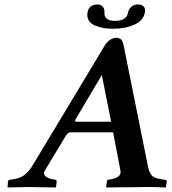

<svg xmlns="http://www.w3.org/2000/svg" viewBox="-20 -825 759 847"><path d="M315.9 -288.1H470.2L429.2 -494.1L314 -299.8Q307.1 -288.1 315.9 -288.1ZM632.8 -90.8Q635.7 -77.6 638.2 -70.6Q640.6 -63.5 646.7 -54.9Q652.8 -46.4 663.8 -41.5Q674.8 -36.6 691.9 -34.2L706.1 -32.2Q715.8 -31.2 715.8 -22.9L711.9 0L710 2Q672.9 0 633.8 0L450.2 2L448.2 0L451.2 -22.9Q452.6 -31.7 458 -32.2L469.2 -34.2Q490.7 -38.1 502.9 -46.9Q514.6 -56.2 511.2 -73.2L479 -241.2H290Q279.8 -241.2 271 -227.1L178.2 -73.2Q168.9 -58.1 179.9 -48.1Q190.9 -38.1 211.9 -34.2L223.1 -32.2Q230 -31.7 230 -22.9L227.1 0L225.1 2Q137.2 0 101.1 0L15.1 2L13.2 0L15.1 -22.9Q15.6 -31.2 24.9 -32.2L39.1 -34.2Q70.8 -38.6 89.8 -54.7Q108.9 -70.8 123.5 -94.7L443.8 -627Q453.6 -642.6 467.3 -650.4Q481 -658.2 491.2 -658.2Q507.3 -658.2 514.4 -650.9Q521.5 -643.6 524.9 -627ZM619.1 -771Q613.8 -734.9 573.5 -716.6Q533.2 -698.2 480 -698.2Q429.7 -698.2 397.5 -713.1Q365.2 -728 365.2 -759.8Q365.2 -761.7 365.7 -765.4Q366.2 -769 366.2 -771Q372.6 -805.2 410.2 -805.2Q424.8 -805.2 432.9 -796.1Q440.9 -787.1 440.9 -773.9V-770V-764.2Q440.9 -750 452.6 -741.5Q464.4 -732.9 486.8 -732.9Q539.1 -732.9 544.9 -770Q547.4 -783.2 558.6 -794.2Q569.8 -805.2 586.9 -805.2Q620.1 -805.2 620.1 -777.8Q620.1 -773.9 619.1 -771Z"/></svg>

Font: Linux Libertine G
Style: Bold Italic
Weight: 700
Italic angle: -11.5°
Designer: Philipp H. Poll
Foundry: Philipp H. Poll
Version: Version 4.1.0